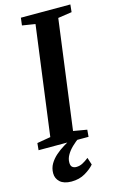

<svg xmlns="http://www.w3.org/2000/svg" viewBox="-146 -801 668 1076"><g transform="rotate(-15 188.0 -263.0)"><path d="M-4.5 0 -0.5 -40.5 78 -54 162 -687.5 86.5 -699.5 92 -743H379L374.5 -699.5L294 -687.5L210 -54L289 -40.5L285.5 0ZM129 217.5Q85 217 63 196.8Q41 176.5 41 146.5Q41 116.5 55.2 92.2Q69.5 68 92 48.2Q114.5 28.5 140.5 12.8Q166.5 -3 189.5 -16L216 -26.5L237 -12.5Q209.5 6.5 188.5 27Q167.5 47.5 155.8 68.5Q144 89.5 144 110Q143.5 129.5 152.5 137.5Q161.5 145.5 176.5 145.5Q195.5 145.5 212.8 136.5Q230 127.5 249 112.5L262.5 154.5Q243.5 177 209.2 197.2Q175 217.5 129 217.5Z"/></g></svg>

Font: Merriweather 36pt SemiBold
Style: Italic
Weight: 600
Italic angle: -7.8°
Version: Version 2.101